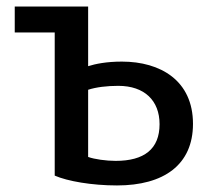

<svg xmlns="http://www.w3.org/2000/svg" viewBox="-20 -552 650 586"><path d="M25 -532H249V-350C271 -357 305 -364 352 -364C470 -364 569 -306 569 -174C569 -49 480 14 337 14C260 14 186 1 147 -16V-453H25ZM467 -173C467 -245 421 -290 341 -290C307 -290 273 -286 249 -278V-73C268 -66 304 -61 333 -61C420 -61 467 -97 467 -173Z"/></svg>

Font: Repo Medium
Style: Regular
Weight: 500
Designer: Stefan Peev
Foundry: Context Ltd
Version: Version 1.502